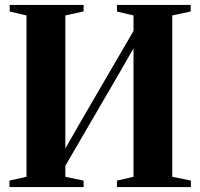

<svg xmlns="http://www.w3.org/2000/svg" viewBox="-20 -763 817 783"><path d="M18.5 0V-26.5L88 -42V-700L19.5 -716V-743H321V-716.5L246.5 -700V-157.5L313.5 -274.5L524.5 -637V-700L457 -716V-743H757.5V-716L682.5 -700V-42L758.5 -26.5V0H457V-26.5L524.5 -42V-566L469.5 -470L246.5 -87V-42L321 -26.5V0Z"/></svg>

Font: Merriweather 120pt
Style: Bold
Weight: 700
Designer: Eben Sorkin
Foundry: Eben Sorkin
Version: Version 2.100